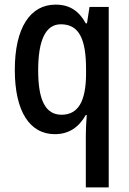

<svg xmlns="http://www.w3.org/2000/svg" viewBox="-20 -570 557 830"><path d="M351 18V240H450V-540H367L356 -469H351C321 -523 281 -550 220 -550C112 -550 44 -452 44 -268C44 -86 110 10 217 10C278 10 321 -20 351 -73H355C352 -37 351 -5 351 18ZM246 -74C177 -74 145 -136 145 -266C145 -394 176 -465 243 -465C321 -465 352 -403 352 -271V-248C351 -132 318 -74 246 -74Z"/></svg>

Font: Noto Sans Khmer UI Condensed Medium
Style: Regular
Weight: 500
Width: 3
Designer: Danh Hong and the Monotype Design Team
Foundry: Monotype Imaging Inc.
Version: Version 2.002